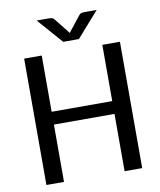

<svg xmlns="http://www.w3.org/2000/svg" viewBox="-89 -889 802 960"><g transform="rotate(-10 311.5 -409.0)"><path d="M68.4 0ZM554.7 0H465.3V-291H157.7V0H68.4V-641.6H157.7V-356H465.3V-641.6H554.7ZM163.1 -818.4H225.6Q231.4 -818.4 239.3 -816.9Q247.1 -815.4 252.9 -807.6L309.6 -736.3L315.4 -728Q316.4 -730.5 317.9 -732.2Q319.3 -733.9 321.3 -736.3L377.4 -807.1Q383.3 -815.4 391.4 -816.9Q399.4 -818.4 404.8 -818.4H467.8L355 -690.4H275.4Z"/></g></svg>

Font: Carlito
Style: Regular
Weight: 400
Designer: Lukasz Dziedzic
Foundry: tyPoland Lukasz Dziedzic
Version: Version 1.104